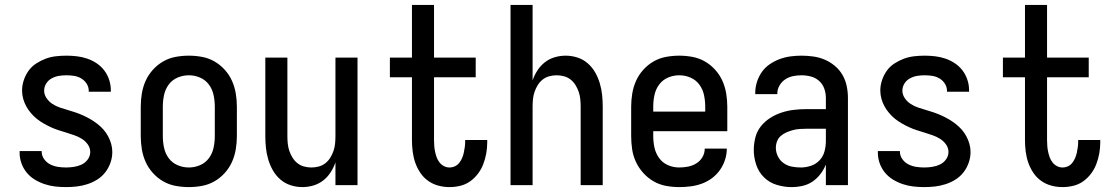

<svg xmlns="http://www.w3.org/2000/svg" viewBox="-20 -755 4540 783"><path d="M249 8Q227 8 205 5.5Q183 3 162 -4Q141 -11 122 -22.5Q103 -34 89 -51Q75 -68 67.5 -89Q60 -110 60 -132V-139H150V-136Q150 -120 160 -106Q170 -92 185 -84.5Q200 -77 216.5 -74.5Q233 -72 249 -72Q265 -72 281.5 -74.5Q298 -77 313 -84Q328 -91 338 -105Q348 -119 348 -135Q348 -152 338 -166Q328 -180 313.5 -189Q299 -198 283 -203.5Q267 -209 251 -214Q235 -219 219 -224Q203 -229 188 -236Q173 -243 158 -251.5Q143 -260 130 -270.5Q117 -281 106 -294Q95 -307 87 -321.5Q79 -336 74.5 -352.5Q70 -369 70 -386Q70 -407 77 -428Q84 -449 96.5 -466.5Q109 -484 127.5 -496Q146 -508 166 -515.5Q186 -523 207.5 -525.5Q229 -528 251 -528Q272 -528 293.5 -525.5Q315 -523 335.5 -516Q356 -509 374 -497Q392 -485 405 -468Q418 -451 425 -430Q432 -409 432 -388V-381H342V-384Q342 -400 333.5 -413.5Q325 -427 311.5 -435Q298 -443 282.5 -445.5Q267 -448 251 -448Q235 -448 220 -445.5Q205 -443 191 -435.5Q177 -428 168.5 -414.5Q160 -401 160 -385Q160 -369 170 -354.5Q180 -340 194 -331Q208 -322 224 -316.5Q240 -311 256 -306.5Q272 -302 288 -296.5Q304 -291 319.5 -284Q335 -277 349.5 -268.5Q364 -260 377.5 -249.5Q391 -239 402 -226.5Q413 -214 421 -199Q429 -184 433.5 -168Q438 -152 438 -135Q438 -113 430.5 -91.5Q423 -70 409.5 -52.5Q396 -35 377 -23Q358 -11 336.5 -4Q315 3 293 5.5Q271 8 249 8Z M750 8Q723 8 696 3Q669 -2 645.5 -15.5Q622 -29 603.5 -49.5Q585 -70 574 -94.5Q563 -119 558.5 -146Q554 -173 554 -200V-320Q554 -347 558.5 -374Q563 -401 574 -425.5Q585 -450 603.5 -470.5Q622 -491 645.5 -504.5Q669 -518 696 -523Q723 -528 750 -528Q777 -528 804 -523Q831 -518 854.5 -504.5Q878 -491 896.5 -470.5Q915 -450 926 -425.5Q937 -401 941.5 -374Q946 -347 946 -320V-200Q946 -173 941.5 -146Q937 -119 926 -94.5Q915 -70 896.5 -49.5Q878 -29 854.5 -15.5Q831 -2 804 3Q777 8 750 8ZM750 -72Q774 -72 796 -81.5Q818 -91 832 -110Q846 -129 851 -152.5Q856 -176 856 -200V-320Q856 -344 851 -367.5Q846 -391 832 -410Q818 -429 796 -438.5Q774 -448 750 -448Q726 -448 704 -438.5Q682 -429 668 -410Q654 -391 649 -367.5Q644 -344 644 -320V-200Q644 -176 649 -152.5Q654 -129 668 -110Q682 -91 704 -81.5Q726 -72 750 -72Z M1213 8Q1189 8 1165.5 0.5Q1142 -7 1123.5 -23Q1105 -39 1093 -60Q1081 -81 1074 -104.5Q1067 -128 1064.5 -152Q1062 -176 1062 -200V-520H1152V-200Q1152 -185 1153.5 -169.5Q1155 -154 1160 -139.5Q1165 -125 1173 -112Q1181 -99 1193 -89.5Q1205 -80 1220 -76Q1235 -72 1250 -72Q1265 -72 1280 -76Q1295 -80 1307 -89.5Q1319 -99 1327 -112Q1335 -125 1340 -139.5Q1345 -154 1346.5 -169.5Q1348 -185 1348 -200V-520H1438V0H1348V-93Q1341 -72 1328.5 -52.5Q1316 -33 1298 -19Q1280 -5 1258 1.5Q1236 8 1213 8Z M1813 8Q1790 8 1767.5 2Q1745 -4 1726 -17.5Q1707 -31 1694 -50.5Q1681 -70 1673.5 -91.5Q1666 -113 1663 -136.5Q1660 -160 1660 -183V-440H1570V-520H1660V-735H1750V-520H1920V-440H1750V-183Q1750 -171 1751 -159Q1752 -147 1754.5 -135.5Q1757 -124 1761 -113Q1765 -102 1772.5 -92.5Q1780 -83 1790.5 -77.5Q1801 -72 1813 -72Q1825 -72 1835.5 -77Q1846 -82 1853 -91Q1860 -100 1864.5 -110.5Q1869 -121 1871.5 -132.5Q1874 -144 1875.5 -155.5Q1877 -167 1877 -178V-184H1967V-174Q1967 -152 1963 -129.5Q1959 -107 1951 -86Q1943 -65 1929.5 -47Q1916 -29 1898 -16Q1880 -3 1858 2.5Q1836 8 1813 8Z M2062 0V-735H2152V-427Q2159 -448 2171.5 -467.5Q2184 -487 2202 -501Q2220 -515 2242 -521.5Q2264 -528 2287 -528Q2311 -528 2334.5 -520.5Q2358 -513 2376.5 -497Q2395 -481 2407 -460Q2419 -439 2426 -415.5Q2433 -392 2435.5 -368Q2438 -344 2438 -320V0H2348V-320Q2348 -335 2346.5 -350.5Q2345 -366 2340 -380.5Q2335 -395 2327 -408Q2319 -421 2307 -430.5Q2295 -440 2280 -444Q2265 -448 2250 -448Q2235 -448 2220 -444Q2205 -440 2193 -430.5Q2181 -421 2173 -408Q2165 -395 2160 -380.5Q2155 -366 2153.5 -350.5Q2152 -335 2152 -320V0Z M2750 8Q2723 8 2696 3Q2669 -2 2645.5 -15.5Q2622 -29 2603.5 -49.5Q2585 -70 2573.5 -94.5Q2562 -119 2558 -146Q2554 -173 2554 -200V-320Q2554 -347 2558.5 -374Q2563 -401 2574 -425.5Q2585 -450 2603.5 -470.5Q2622 -491 2645.5 -504.5Q2669 -518 2696 -523Q2723 -528 2750 -528Q2777 -528 2804 -523Q2831 -518 2854.5 -504.5Q2878 -491 2896.5 -470.5Q2915 -450 2926 -425.5Q2937 -401 2941.5 -374Q2946 -347 2946 -320V-220H2644V-200Q2644 -176 2649 -153Q2654 -130 2668 -110.5Q2682 -91 2704 -81.5Q2726 -72 2750 -72Q2768 -72 2786 -75.5Q2804 -79 2819.5 -88.5Q2835 -98 2844.5 -114Q2854 -130 2854 -149H2944Q2944 -125 2936.5 -102.5Q2929 -80 2915.5 -61Q2902 -42 2883 -28Q2864 -14 2842 -6Q2820 2 2796.5 5Q2773 8 2750 8ZM2644 -300H2856V-320Q2856 -344 2851 -367.5Q2846 -391 2832 -410Q2818 -429 2796 -438.5Q2774 -448 2750 -448Q2726 -448 2704 -438.5Q2682 -429 2668 -410Q2654 -391 2649 -367.5Q2644 -344 2644 -320Z M3208 8Q3178 8 3148 -1Q3118 -10 3096 -31.5Q3074 -53 3064 -83Q3054 -113 3054 -143Q3054 -169 3060.5 -194.5Q3067 -220 3083 -240Q3099 -260 3121 -274Q3143 -288 3167.5 -296Q3192 -304 3217.5 -307Q3243 -310 3269 -310H3348V-355Q3348 -375 3341.5 -393.5Q3335 -412 3320.5 -425Q3306 -438 3287 -443Q3268 -448 3249 -448Q3231 -448 3214 -444.5Q3197 -441 3182.5 -431.5Q3168 -422 3159 -406.5Q3150 -391 3150 -374V-371H3060V-376Q3060 -399 3067 -421Q3074 -443 3087 -461.5Q3100 -480 3119 -493Q3138 -506 3159.5 -514Q3181 -522 3203.5 -525Q3226 -528 3249 -528Q3273 -528 3297.5 -524.5Q3322 -521 3344 -511.5Q3366 -502 3385 -486Q3404 -470 3416 -449Q3428 -428 3433 -404Q3438 -380 3438 -355V0H3348V-84Q3340 -64 3326 -45.5Q3312 -27 3293.5 -14.5Q3275 -2 3253 3Q3231 8 3208 8ZM3246 -72Q3267 -72 3287.5 -79Q3308 -86 3322.5 -101.5Q3337 -117 3342.5 -138Q3348 -159 3348 -180V-230H3269Q3255 -230 3241 -229Q3227 -228 3214 -224.5Q3201 -221 3188 -215.5Q3175 -210 3164.5 -201Q3154 -192 3149 -179Q3144 -166 3144 -152Q3144 -134 3152.5 -117Q3161 -100 3176 -89.5Q3191 -79 3209 -75.5Q3227 -72 3246 -72Z M3749 8Q3727 8 3705 5.5Q3683 3 3662 -4Q3641 -11 3622 -22.5Q3603 -34 3589 -51Q3575 -68 3567.5 -89Q3560 -110 3560 -132V-139H3650V-136Q3650 -120 3660 -106Q3670 -92 3685 -84.5Q3700 -77 3716.5 -74.5Q3733 -72 3749 -72Q3765 -72 3781.5 -74.5Q3798 -77 3813 -84Q3828 -91 3838 -105Q3848 -119 3848 -135Q3848 -152 3838 -166Q3828 -180 3813.5 -189Q3799 -198 3783 -203.5Q3767 -209 3751 -214Q3735 -219 3719 -224Q3703 -229 3688 -236Q3673 -243 3658 -251.5Q3643 -260 3630 -270.5Q3617 -281 3606 -294Q3595 -307 3587 -321.5Q3579 -336 3574.5 -352.5Q3570 -369 3570 -386Q3570 -407 3577 -428Q3584 -449 3596.5 -466.5Q3609 -484 3627.5 -496Q3646 -508 3666 -515.5Q3686 -523 3707.5 -525.5Q3729 -528 3751 -528Q3772 -528 3793.5 -525.5Q3815 -523 3835.5 -516Q3856 -509 3874 -497Q3892 -485 3905 -468Q3918 -451 3925 -430Q3932 -409 3932 -388V-381H3842V-384Q3842 -400 3833.5 -413.5Q3825 -427 3811.5 -435Q3798 -443 3782.5 -445.5Q3767 -448 3751 -448Q3735 -448 3720 -445.5Q3705 -443 3691 -435.5Q3677 -428 3668.5 -414.5Q3660 -401 3660 -385Q3660 -369 3670 -354.5Q3680 -340 3694 -331Q3708 -322 3724 -316.5Q3740 -311 3756 -306.5Q3772 -302 3788 -296.5Q3804 -291 3819.5 -284Q3835 -277 3849.5 -268.5Q3864 -260 3877.5 -249.5Q3891 -239 3902 -226.5Q3913 -214 3921 -199Q3929 -184 3933.5 -168Q3938 -152 3938 -135Q3938 -113 3930.5 -91.5Q3923 -70 3909.5 -52.5Q3896 -35 3877 -23Q3858 -11 3836.5 -4Q3815 3 3793 5.5Q3771 8 3749 8Z M4313 8Q4290 8 4267.5 2Q4245 -4 4226 -17.5Q4207 -31 4194 -50.5Q4181 -70 4173.5 -91.5Q4166 -113 4163 -136.5Q4160 -160 4160 -183V-440H4070V-520H4160V-735H4250V-520H4420V-440H4250V-183Q4250 -171 4251 -159Q4252 -147 4254.5 -135.5Q4257 -124 4261 -113Q4265 -102 4272.5 -92.5Q4280 -83 4290.5 -77.5Q4301 -72 4313 -72Q4325 -72 4335.5 -77Q4346 -82 4353 -91Q4360 -100 4364.5 -110.5Q4369 -121 4371.5 -132.5Q4374 -144 4375.5 -155.5Q4377 -167 4377 -178V-184H4467V-174Q4467 -152 4463 -129.5Q4459 -107 4451 -86Q4443 -65 4429.5 -47Q4416 -29 4398 -16Q4380 -3 4358 2.5Q4336 8 4313 8Z"/></svg>

Font: Iosevka Custom Medium
Style: Regular
Weight: 500
Monospace: yes
Designer: Belleve Invis
Foundry: Belleve Invis
Version: Version 32.5.0; ttfautohint (v1.8.4)